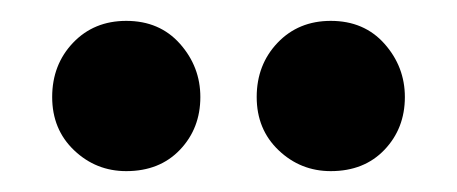

<svg xmlns="http://www.w3.org/2000/svg" viewBox="-20 -689 438 184"><path d="M30 -596Q30 -627 50 -648Q70 -669 101 -669Q133 -669 152.5 -647Q172 -625 172 -596Q172 -566 152.5 -545.5Q133 -525 101 -525Q72 -525 51 -545Q30 -565 30 -596ZM226 -596Q226 -627 246 -648Q266 -669 297 -669Q329 -669 348.5 -647Q368 -625 368 -596Q368 -566 348.5 -545.5Q329 -525 297 -525Q268 -525 247 -545Q226 -565 226 -596Z"/></svg>

Font: FFF_NEPSZA-BADSAG Bold
Style: Regular
Weight: 700
Designer: bBox Type GmbH
Foundry: bBox Type GmbH
Version: Version 0.002